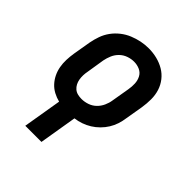

<svg xmlns="http://www.w3.org/2000/svg" viewBox="-204 -662 1008 1008"><g transform="rotate(45 300.0 -158.0)"><path d="M148 215 184 0Q160 -6 138.5 -17.5Q117 -29 101 -46.5Q85 -64 74.5 -85.5Q64 -107 59.5 -131.5Q55 -156 56 -182Q57 -208 61 -233L78 -333Q83 -360 92.5 -387Q102 -414 119 -437.5Q136 -461 159.5 -479.5Q183 -498 210 -509Q237 -520 264 -525.5Q291 -531 319 -531Q351 -531 381 -523.5Q411 -516 436.5 -501Q462 -486 480.5 -462.5Q499 -439 508 -410.5Q517 -382 517 -350.5Q517 -319 512 -287L495 -187Q492 -164 484.5 -141Q477 -118 464 -97Q451 -76 433 -58Q415 -40 394 -27Q373 -14 350 -6Q327 2 303 5L268 215ZM257 -93Q279 -93 301 -100.5Q323 -108 339.5 -124Q356 -140 365.5 -161Q375 -182 378 -203L395 -303Q399 -326 398 -348.5Q397 -371 387 -390Q377 -409 357 -418Q337 -427 314 -427Q293 -427 271.5 -419.5Q250 -412 233.5 -396Q217 -380 208 -359Q199 -338 195 -317L179 -217Q176 -202 175.5 -187Q175 -172 177.5 -157.5Q180 -143 186.5 -130.5Q193 -118 203.5 -109Q214 -100 228 -96.5Q242 -93 257 -93Z"/></g></svg>

Font: Iosevka Etoile Oblique
Style: Bold
Weight: 700
Italic angle: -9°
Designer: Belleve Invis
Foundry: Belleve Invis
Version: Version 15.5.2; ttfautohint (v1.8.4)